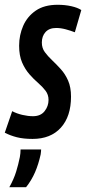

<svg xmlns="http://www.w3.org/2000/svg" viewBox="-45 -571 360 803"><path d="M-25 -16 6 -106Q25 -96 48.5 -90.5Q72 -85 93 -85Q125 -85 141.5 -106Q158 -127 158 -153Q158 -175 145.5 -191.5Q133 -208 114.5 -224Q96 -240 78 -260.5Q60 -281 47.5 -309.5Q35 -338 35 -380Q35 -424 52 -463Q69 -502 104.5 -526.5Q140 -551 196 -551Q227 -551 253.5 -545Q280 -539 295 -529L268 -436Q250 -443 229.5 -448.5Q209 -454 190 -454Q161 -454 145.5 -437Q130 -420 130 -393Q130 -370 142.5 -353Q155 -336 173 -319Q191 -302 209.5 -281.5Q228 -261 240 -233.5Q252 -206 252 -167Q252 -84 209.5 -37Q167 10 91 10Q53 10 25.5 3Q-2 -4 -25 -16ZM41 54H127Q127 62 125 75Q116 116 101.5 149.5Q87 183 64 212H-6Q13 178 22.5 147Q32 116 38 86Q41 70 41 54Z"/></svg>

Font: Georama ExtraCondensed SemiBold
Style: Italic
Weight: 600
Width: 2
Italic angle: -9°
Designer: Jean-Baptiste Levee
Foundry: Production Type
Version: Version 1.000